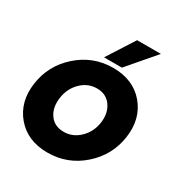

<svg xmlns="http://www.w3.org/2000/svg" viewBox="-175 -882 973 1022"><g transform="rotate(30 311.5 -371.5)"><path d="M374 -750H520L377 -583H267ZM474 -74.5Q382 7 259 7Q136 7 67 -74.5Q-2 -156 15 -276Q32 -396 124 -477.5Q216 -559 339 -559Q462 -559 531 -477.5Q600 -396 583 -276Q566 -156 474 -74.5ZM279 -132Q335 -132 377 -173.5Q419 -215 427 -276Q435 -337 405 -379Q375 -421 319 -421Q262 -421 220.5 -379.5Q179 -338 171 -276Q163 -214 192.5 -173Q222 -132 279 -132Z"/></g></svg>

Font: Oakes Grotesk Bold
Style: Italic
Weight: 700
Italic angle: -8°
Designer: Samuel Oakes
Foundry: Samuel Oakes
Version: Version 1.000;PS 001.000;hotconv 1.0.88;makeotf.lib2.5.64775